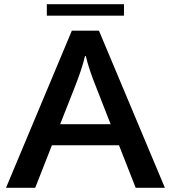

<svg xmlns="http://www.w3.org/2000/svg" viewBox="-20 -876 820 921"><path d="M204.6 -856H574.7V-800.8H204.6ZM324.7 -729H454.6L771 24.9H630.9L550.8 -179.2H229L148.9 24.9H8.8ZM510.7 -280.3 441.9 -456.1Q406.7 -543 391.6 -606.9H387.7Q374 -547.4 337.9 -456.1L268.6 -280.3Z"/></svg>

Font: BIZ UDPGothic
Style: Bold
Weight: 700
Designer: TypeBank Co., Ltd.
Foundry: Morisawa Inc.
Version: Version 1.051